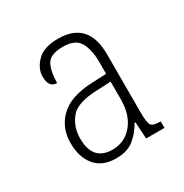

<svg xmlns="http://www.w3.org/2000/svg" viewBox="-93 -794 469 490"><g transform="rotate(-30 141.5 -549.5)"><path d="M116 -380Q76 -380 55 -405Q34 -430 34 -472Q34 -517 64 -546Q94 -575 157 -578L201 -580V-615Q201 -651 188.5 -673Q176 -695 140 -695Q101 -695 91 -674.5Q81 -654 81 -622Q57 -622 57 -655Q57 -678 77 -698.5Q97 -719 139 -719Q228 -719 228 -622V-451Q228 -421 233 -413Q238 -405 261 -405V-386H207L204 -435H201Q190 -414 170 -397Q150 -380 116 -380ZM119 -404Q155 -404 178 -431.5Q201 -459 201 -505V-557L159 -555Q100 -553 80.5 -528Q61 -503 61 -470Q61 -404 119 -404Z"/></g></svg>

Font: Noto Serif Sinhala Condensed Thin
Style: Regular
Weight: 100
Width: 3
Designer: Jelle Bosma - Monotype Design Team
Foundry: Monotype Imaging Inc.
Version: Version 2.007; ttfautohint (v1.8.4.7-5d5b)